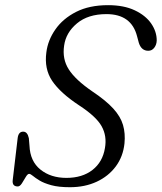

<svg xmlns="http://www.w3.org/2000/svg" viewBox="-20 -732 642 762"><path d="M257.5 11Q212.5 11 183.5 3Q154.5 -5 137.2 -15.5Q120 -26 110.5 -34Q101 -42 95.5 -42Q89.5 -42 82.2 -29.5Q75 -17 67 -4.5Q59 8 50.5 8Q27.5 8 30.5 -17.5L50 -183Q53 -209.5 72 -209.5Q89 -209.5 94.5 -183.5L97 -154Q99.5 -92 140.5 -59Q181.5 -26 243.5 -26Q306.5 -26 347 -57.5Q387.5 -89 396.5 -144.5Q405 -192.5 383.2 -231.2Q361.5 -270 293 -314.5Q219.5 -363 187.2 -410.8Q155 -458.5 164 -524.5Q170 -572.5 199.8 -615.2Q229.5 -658 282 -684.8Q334.5 -711.5 409 -711.5Q471.5 -711.5 514.5 -691.2Q557.5 -671 579.8 -639Q602 -607 602 -571.5Q601.5 -554.5 592.2 -542.5Q583 -530.5 568.5 -530.5Q541 -530.5 531 -562L524 -588Q501.5 -676 402.5 -676Q329.5 -676 285.5 -639.2Q241.5 -602.5 234.5 -551Q226.5 -498 252.8 -456.8Q279 -415.5 346 -369.5Q400 -333.5 429.2 -301.5Q458.5 -269.5 468.2 -236Q478 -202.5 474 -162.5Q468.5 -110.5 439.5 -71.5Q410.5 -32.5 363.8 -10.8Q317 11 257.5 11Z"/></svg>

Font: Fraunces 9pt Soft Light
Style: Italic
Weight: 300
Italic angle: -16°
Version: Version 1.000;[0bf87f6ff]